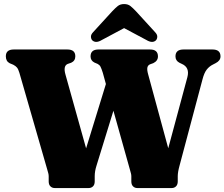

<svg xmlns="http://www.w3.org/2000/svg" viewBox="-20 -950 1134 970"><path d="M866.5 -665Q866.5 -700 907 -700H1053.5Q1094 -700 1094 -665Q1094 -643.5 1069.5 -631L1056 -624Q1037.5 -615 1024.5 -598.5Q1011.5 -582 1003 -549L887 -113Q878 -80.5 878 -60V-33.5Q878 -17 869.2 -8.5Q860.5 0 847.5 0H673.5Q661 0 652.2 -8.5Q643.5 -17 643.5 -33.5V-59.5Q643.5 -66.5 641.5 -74.2Q639.5 -82 635.5 -96L553 -390.5L467.5 -113Q458.5 -85 458.5 -60V-33.5Q458.5 -17 449.8 -8.5Q441 0 428 0H256.5Q243.5 0 234.8 -8.5Q226 -17 226 -33.5V-59Q226 -67 224 -74.5Q222 -82 218 -96L78 -582Q72.5 -600.5 66 -608.5Q59.5 -616.5 47 -623L29 -630.5Q9.5 -640.5 9.5 -665.5Q9.5 -700 49.5 -700H320.5Q360.5 -700 360.5 -665.5Q360.5 -642.5 339.5 -633L322 -627Q298 -617 311 -572.5L415 -200.5L515 -525.5L499.5 -582Q492.5 -604 487.8 -613Q483 -622 473.5 -627L457 -634Q437.5 -644 437.5 -665Q437.5 -700 477.5 -700H738Q778 -700 778 -665Q778 -642.5 754.5 -631L738 -625Q727 -620.5 724.5 -608.5Q722 -596.5 729 -572.5L830 -201L926.5 -559.5Q940 -609.5 898 -627.5L886.5 -633Q866.5 -643.5 866.5 -665ZM767 -745.5Q749.5 -730 719.5 -748L607 -808L494.5 -748Q465 -730 447 -745.5Q440.5 -751.5 439.5 -763.2Q438.5 -775 450.5 -787.5L547 -893Q562.5 -909.5 575 -919.5Q587.5 -929.5 607 -929.5Q626.5 -929.5 639 -919.5Q651.5 -909.5 667 -893L763.5 -787.5Q775.5 -775 774.5 -763.2Q773.5 -751.5 767 -745.5Z"/></svg>

Font: Fraunces 72pt Soft Black
Style: Regular
Weight: 900
Version: Version 1.000;[b76b70a41]